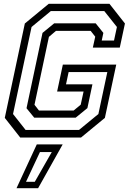

<svg xmlns="http://www.w3.org/2000/svg" viewBox="-20 -720 679 1005"><path d="M86 0 5 -103 110 -597 235 -700H553L634 -597L607 -471H466L478.5 -528L454.5 -558.5H273L236 -527L160.5 -171.5L184 -141.5H365.5L402.5 -172L417.5 -241H279L309 -382H588.5L529 -103L404 0ZM114 -39.8H393.5L495 -123.2L541.8 -342.8H339.2L325.5 -278.5H463.8L437.5 -154.2L376 -104H159.2L118.8 -153.5L202.5 -547.8L263.8 -598H480.8L521 -547.8L512.5 -507.8H576.8L592 -578.8L525.8 -662.2H246.2L145.2 -578.8L48.2 -123.2ZM66.5 265 172.5 36H308L179.5 265ZM116.2 231.5H162.2L251 76H189Z"/></svg>

Font: Tourney Thin
Style: Italic
Weight: 100
Italic angle: -12°
Designer: Tyler Finck
Foundry: Etcetera Type Co
Version: Version 1.015